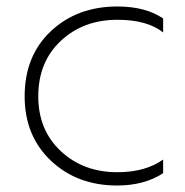

<svg xmlns="http://www.w3.org/2000/svg" viewBox="-20 -562 571 592"><path d="M483 -505V-462Q434 -501 342 -501Q237 -501 167.5 -436Q98 -371 98 -265Q98 -161 167.5 -96Q237 -31 342 -31Q428 -31 483 -70V-28Q425 10 341 10Q218 10 137 -66.5Q56 -143 56 -265Q56 -390 137 -466Q218 -542 342 -542Q429 -542 483 -505Z"/></svg>

Font: Roundo Light
Style: Regular
Weight: 300
Designer: Namrata Goyal (Gurmukhi), Shiva Nallaperumal (Latin)
Foundry: Indian Type Foundry
Version: Version 1.000;PS 1.0;hotconv 1.0.88;makeotf.lib2.5.647800